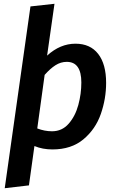

<svg xmlns="http://www.w3.org/2000/svg" viewBox="-20 -775 618 1015"><path d="M541 -337Q541 -253 513 -172.5Q485 -92 421 -38.5Q357 15 257 15Q205 15 162 -3L133 205L5 220L141 -741L268 -755L229 -481Q298 -544 379 -544Q457 -544 499 -490Q541 -436 541 -337ZM410 -339Q410 -448 333 -448Q301 -448 273 -430Q245 -412 216 -379L177 -96Q216 -81 255 -81Q308 -81 343 -121Q378 -161 394 -220Q410 -279 410 -339Z"/></svg>

Font: FiraGO Medium
Style: Italic
Weight: 500
Italic angle: -8°
Designer: bBox Type GmbH
Foundry: bBox Type GmbH
Version: Version 1.001